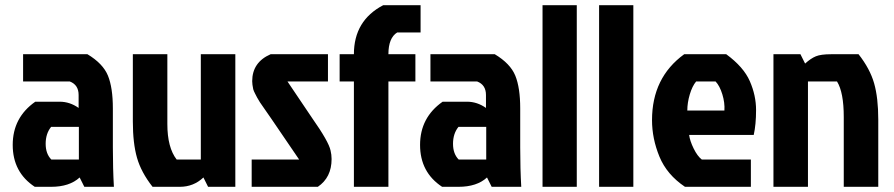

<svg xmlns="http://www.w3.org/2000/svg" viewBox="-20 -720 3444 740"><path d="M284 -231H177Q156 -205 156 -166Q156 -127 178 -105H284ZM69 -511H317Q377 -475 396 -428.5Q415 -382 415 -302V-152Q415 -69 419 0H305L287 -36Q248 0 177 0H114Q29 -56 29 -161.5Q29 -267 116 -328H210Q249 -328 283 -304V-354Q283 -393 249 -406H69Z M673 0H568Q524 -56 508 -112Q492 -168 492 -252V-511H625V-242Q625 -151 661 -105H754V-511H887V0H782L764 -36Q726 0 673 0Z M1023 -511H1244V-406H1088L1183 -265Q1247 -174 1254 -140Q1258 -124 1258 -107Q1258 -36 1205 0H950V-105H1133L1026 -262Q1019 -273 1004.5 -293Q990 -313 982 -325.5Q974 -338 971 -344Q968 -350 963 -359.5Q958 -369 956 -376Q952 -395 952 -407Q952 -480 1023 -511Z M1457 -700H1601V-595H1511Q1477 -574 1477 -511H1581V-406H1477V0H1344V-406H1289V-511H1344Q1344 -641 1457 -700Z M1854 -231H1747Q1726 -205 1726 -166Q1726 -127 1748 -105H1854ZM1639 -511H1887Q1947 -475 1966 -428.5Q1985 -382 1985 -302V-152Q1985 -69 1989 0H1875L1857 -36Q1818 0 1747 0H1684Q1599 -56 1599 -161.5Q1599 -267 1686 -328H1780Q1819 -328 1853 -304V-354Q1853 -393 1819 -406H1639Z M2203 -700V0H2071V-700Z M2421 -700V0H2289V-700Z M2738 -406H2663Q2648 -388 2638.5 -356Q2629 -324 2629 -294H2772Q2774 -324 2764 -356.5Q2754 -389 2738 -406ZM2874 -105V0H2620Q2550 -47 2521.5 -116.5Q2493 -186 2493 -257Q2493 -421 2617 -511H2779Q2846 -462 2870 -407Q2894 -352 2894 -296Q2894 -240 2885 -200H2636Q2639 -177 2653.5 -147.5Q2668 -118 2685 -105Z M3183 -511H3289Q3333 -455 3349 -399Q3365 -343 3365 -259V0H3232V-269Q3232 -364 3206 -406H3094V0H2961V-511H3065L3083 -475Q3105 -495 3124.5 -503Q3144 -511 3183 -511Z"/></svg>

Font: Jockey One
Style: Regular
Weight: 400
Designer: TypeTogether
Foundry: TypeTogether
Version: Version 1.002